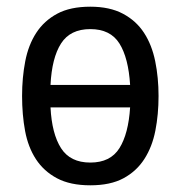

<svg xmlns="http://www.w3.org/2000/svg" viewBox="-20 -557 540 574"><path d="M250 -3Q190 -3 150.5 -24Q111 -45 87.5 -81Q64 -117 55 -165.5Q46 -214 46 -270Q46 -325 55.5 -374Q65 -423 88.5 -459Q112 -495 151 -516Q190 -537 250 -537Q308 -537 347.5 -516Q387 -495 410.5 -459Q434 -423 444 -374Q454 -325 454 -270Q454 -215 444.5 -166.5Q435 -118 411.5 -81.5Q388 -45 349 -24Q310 -3 250 -3ZM250 -470Q190 -470 162.5 -427Q135 -384 131 -303H369Q364 -384 337 -427Q310 -470 250 -470ZM250 -71Q310 -71 337 -114Q364 -157 369 -236H131Q135 -157 162.5 -114Q190 -71 250 -71Z"/></svg>

Font: D2Coding
Style: Regular
Weight: 400
Monospace: yes
Designer: Yong-Rak Park; Jeong-Hwan Yoon; Sang-Min Lee;
Foundry: NHN Corporation
Version: Version 1.3.2; Build 20180524